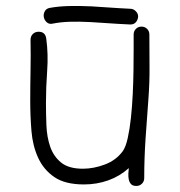

<svg xmlns="http://www.w3.org/2000/svg" viewBox="-20 -621 594 635"><path d="M474 -507Q474 -453 474.5 -401.5Q475 -350 471 -296Q466 -230 461.5 -164Q457 -98 457 -32Q457 -21 449.5 -13.5Q442 -6 431 -6Q419 -6 413.5 -12Q408 -18 406 -27Q404 -36 404.5 -46.5Q405 -57 406 -65Q376 -38 338 -24.5Q300 -11 258 -11Q195 -11 159.5 -35.5Q124 -60 106 -99.5Q88 -139 84 -188Q80 -237 80 -287Q80 -338 81 -388Q82 -438 81 -489Q81 -501 88.5 -508.5Q96 -516 108 -516Q130 -516 133 -493Q140 -442 136 -387Q132 -332 132 -280Q132 -245 133.5 -206.5Q135 -168 146 -136Q157 -104 182 -83.5Q207 -63 254 -63Q290 -63 327 -77Q364 -91 386 -121Q396 -135 402.5 -164.5Q409 -194 413 -231Q417 -268 419 -309.5Q421 -351 421.5 -389Q422 -427 422 -458V-507Q422 -518 429.5 -525.5Q437 -533 448 -533Q459 -533 466.5 -525.5Q474 -518 474 -507ZM429 -584Q441 -572 434.5 -556Q428 -540 411 -540Q405 -540 372 -542Q339 -544 279 -548Q241 -550 210.5 -549Q180 -548 155 -543Q143 -540 135 -547Q127 -554 125 -564Q123 -574 128 -583.5Q133 -593 145 -595Q173 -600 206.5 -601Q240 -602 282 -600Q342 -596 374 -594Q406 -592 411 -592Q421 -592 429 -584Z"/></svg>

Font: Wynona
Style: Regular
Weight: 400
Italic angle: -12°
Designer: Kanati
Foundry: Kanati and Michael Everson
Version: Version 2.000